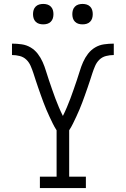

<svg xmlns="http://www.w3.org/2000/svg" viewBox="-20 -957 640 977"><path d="M183 0V-58H268V-294Q257 -311 248.5 -328.5Q240 -346 231.5 -364Q223 -382 215.5 -400Q208 -418 201 -436.5Q194 -455 187.5 -473.5Q181 -492 174.5 -510.5Q168 -529 162 -547.5Q156 -566 150 -584.5Q144 -603 136 -621.5Q128 -640 114 -653.5Q100 -667 80.5 -672Q61 -677 41 -677V-735Q66 -735 90.5 -731.5Q115 -728 136 -715.5Q157 -703 172 -683.5Q187 -664 197 -641.5Q207 -619 214 -595.5Q221 -572 229 -549Q237 -526 245 -502.5Q253 -479 261.5 -456.5Q270 -434 279.5 -411.5Q289 -389 300 -367Q311 -389 320.5 -411.5Q330 -434 338.5 -456.5Q347 -479 355 -502.5Q363 -526 371 -549Q379 -572 386 -595.5Q393 -619 403 -641.5Q413 -664 428 -683.5Q443 -703 464 -715.5Q485 -728 509.5 -731.5Q534 -735 559 -735V-677Q539 -677 519.5 -672Q500 -667 486 -653.5Q472 -640 464 -621.5Q456 -603 450 -584.5Q444 -566 438 -547.5Q432 -529 425.5 -510.5Q419 -492 412.5 -473.5Q406 -455 399 -436.5Q392 -418 384.5 -400Q377 -382 368.5 -364Q360 -346 351.5 -328.5Q343 -311 332 -294V-58H417V0ZM400 -833Q389 -833 379 -836Q369 -839 361.5 -846.5Q354 -854 351 -864Q348 -874 348 -885Q348 -896 351 -906Q354 -916 361.5 -923.5Q369 -931 379 -934Q389 -937 400 -937Q411 -937 421 -934Q431 -931 438.5 -923.5Q446 -916 449 -906Q452 -896 452 -885Q452 -874 449 -864Q446 -854 438.5 -846.5Q431 -839 421 -836Q411 -833 400 -833ZM200 -833Q189 -833 179 -836Q169 -839 161.5 -846.5Q154 -854 151 -864Q148 -874 148 -885Q148 -896 151 -906Q154 -916 161.5 -923.5Q169 -931 179 -934Q189 -937 200 -937Q211 -937 221 -934Q231 -931 238.5 -923.5Q246 -916 249 -906Q252 -896 252 -885Q252 -874 249 -864Q246 -854 238.5 -846.5Q231 -839 221 -836Q211 -833 200 -833Z"/></svg>

Font: Iosevka Slab Light Extended
Style: Regular
Weight: 300
Width: 7
Monospace: yes
Designer: Belleve Invis
Foundry: Belleve Invis
Version: Version 11.1.0; ttfautohint (v1.8.3)